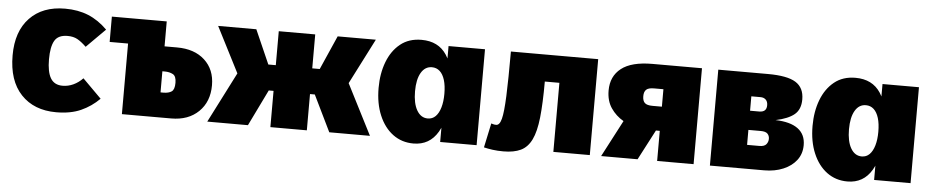

<svg xmlns="http://www.w3.org/2000/svg" viewBox="-36 -748 4838 997"><g transform="rotate(5 2383.0 -250.0)"><path d="M495 -70Q453 -28 399.5 -4Q346 20 271 20Q155 20 87.5 -51.5Q20 -123 20 -255Q20 -380 87 -450Q154 -520 271 -520Q339 -520 392.5 -498Q446 -476 492 -430L394 -332Q368 -357 347 -368.5Q326 -380 296 -380Q247 -380 228.5 -348Q210 -316 210 -251Q210 -185 229.5 -152.5Q249 -120 292 -120Q321 -120 348 -132.5Q375 -145 397 -168Z M516 -500H707V-497L674 -368H516ZM612 -500H802V-130H817Q844 -130 859.5 -140.5Q875 -151 875 -186Q875 -221 857 -230.5Q839 -240 815 -240H663V-370H867Q958 -370 1011.5 -321Q1065 -272 1065 -190Q1065 -104 1011.5 -52Q958 0 869 0H612Z M1693 0 1601 -189H1437L1435 -323H1615L1693 -500H1892L1771 -263L1905 0ZM1057 0 1191 -263 1070 -500H1269L1347 -323H1527L1525 -189H1361L1269 0ZM1386 0V-500H1576V0Z M2133 20Q2072 20 2026 -14Q1980 -48 1954 -109.5Q1928 -171 1928 -252Q1928 -327 1951 -387.5Q1974 -448 2018.5 -484Q2063 -520 2129 -520Q2217 -520 2260 -454.5Q2303 -389 2303 -258Q2303 -126 2260 -53Q2217 20 2133 20ZM2196 -116Q2220 -116 2236.5 -132.5Q2253 -149 2262 -179.5Q2271 -210 2271 -251Q2271 -293 2262 -322.5Q2253 -352 2236 -367.5Q2219 -383 2195 -383Q2159 -383 2138.5 -348Q2118 -313 2118 -251Q2118 -188 2139 -152Q2160 -116 2196 -116ZM2271 0V-500H2461V0Z M2527 -119Q2532 -118 2537.5 -116Q2543 -114 2553 -114Q2571 -114 2580 -148.5Q2589 -183 2592.5 -267.5Q2596 -352 2596 -500H3051V0H2861V-360H2785Q2785 -246 2777 -172Q2769 -98 2748.5 -56Q2728 -14 2692.5 3Q2657 20 2602 20Q2571 20 2545.5 16.5Q2520 13 2500 8Z M3210 -191Q3170 -214 3144.5 -251.5Q3119 -289 3119 -343Q3119 -417 3172 -458.5Q3225 -500 3334 -500H3592V0H3402V-157H3382L3300 0H3110ZM3402 -374H3353Q3324 -374 3312.5 -363Q3301 -352 3301 -329Q3301 -305 3312.5 -294Q3324 -283 3353 -283H3402Z M3677 -500H3936Q4037 -500 4081 -472.5Q4125 -445 4125 -384Q4125 -332 4093.5 -305.5Q4062 -279 3996 -265Q4073 -263 4113 -233.5Q4153 -204 4153 -148Q4153 -103 4128 -70Q4103 -37 4059 -18.5Q4015 0 3960 0H3677ZM3907 -302Q3927 -302 3936.5 -311Q3946 -320 3946 -338Q3946 -357 3935.5 -367Q3925 -377 3908 -377H3860V-302ZM3924 -124Q3950 -124 3960 -136.5Q3970 -149 3970 -165Q3970 -181 3960 -191.5Q3950 -202 3924 -202H3860V-124Z M4395 20Q4334 20 4288 -14Q4242 -48 4216 -109.5Q4190 -171 4190 -252Q4190 -327 4213 -387.5Q4236 -448 4280.5 -484Q4325 -520 4391 -520Q4479 -520 4522 -454.5Q4565 -389 4565 -258Q4565 -126 4522 -53Q4479 20 4395 20ZM4458 -116Q4482 -116 4498.5 -132.5Q4515 -149 4524 -179.5Q4533 -210 4533 -251Q4533 -293 4524 -322.5Q4515 -352 4498 -367.5Q4481 -383 4457 -383Q4421 -383 4400.5 -348Q4380 -313 4380 -251Q4380 -188 4401 -152Q4422 -116 4458 -116ZM4533 0V-500H4723V0Z"/></g></svg>

Font: Moderustic ExtraBold
Style: Regular
Weight: 800
Designer: Tural Alisoy
Foundry: TAFT Foundry
Version: Version 2.120